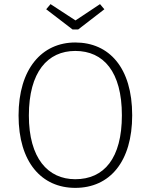

<svg xmlns="http://www.w3.org/2000/svg" viewBox="-20 -900 731 931"><path d="M465 -880 346 -801 225 -880 204 -855 332 -757H359L486 -855ZM345 -694C183 -694 70 -566 70 -340C70 -113 182 11 345 11C513 11 621 -117 621 -341C621 -572 509 -694 345 -694ZM345 -653C482 -653 571 -552 571 -341C571 -133 485 -31 345 -31C212 -31 120 -133 120 -340C120 -551 211 -653 345 -653Z"/></svg>

Font: Fira Sans ExtraLight
Style: Regular
Weight: 200
Designer: bBox Type GmbH & Carrois Corporate GbR & Edenspiekermann AG
Foundry: bBox Type GmbH & Carrois Corporate GbR & Edenspiekermann AG
Version: Version 4.300;PS 004.300;hotconv 1.0.88;makeotf.lib2.5.64775